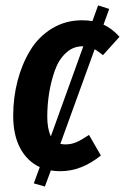

<svg xmlns="http://www.w3.org/2000/svg" viewBox="-20 -618 462 710"><path d="M360.8 -414.1Q337.4 -432.1 330.1 -436L203.1 -85.9Q214.8 -84 221.2 -84Q243.7 -84 262.7 -92.3Q281.7 -100.6 309.1 -119.1L353 -43Q281.2 15.1 203.1 15.1Q184.6 15.1 168 12.2L146 71.8L105 60.1L127 0Q80.1 -22 54.4 -70.6Q28.8 -119.1 28.8 -189.9Q28.8 -256.8 44.9 -318.8Q61 -380.9 91.6 -431.4Q122.1 -481.9 171.9 -512.5Q221.7 -543 283.2 -543Q303.7 -543 321.8 -540L342.8 -598.1L383.8 -585L362.8 -526.9Q393.6 -513.2 421.9 -481.9ZM168 -113.8 288.1 -446.8H285.2Q250 -446.8 223.4 -421.9Q196.8 -397 182.6 -356.7Q168.5 -316.4 161.6 -273.4Q154.8 -230.5 154.8 -186Q154.8 -142.6 168 -113.8Z"/></svg>

Font: Fira Sans Compressed Medium
Style: Italic
Weight: 500
Width: 3
Italic angle: -8°
Designer: Carrois Corporate & Edenspiekermann AG
Foundry: Carrois Corporate GbR & Edenspiekermann AG
Version: Version 4.203;PS 004.203;hotconv 1.0.88;makeotf.lib2.5.64775